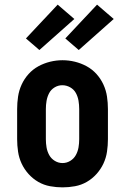

<svg xmlns="http://www.w3.org/2000/svg" viewBox="-20 -801 540 829"><path d="M250 8Q223 8 196 3Q169 -2 145.5 -15.5Q122 -29 103.5 -49.5Q85 -70 73.5 -94.5Q62 -119 58 -146Q54 -173 54 -200V-330Q54 -357 58 -384Q62 -411 73.5 -436Q85 -461 103.5 -481.5Q122 -502 146 -515Q170 -528 196.5 -534.5Q223 -541 250 -541Q277 -541 303.5 -534.5Q330 -528 354 -515Q378 -502 396.5 -481.5Q415 -461 426.5 -436Q438 -411 442 -384Q446 -357 446 -330V-200Q446 -173 442 -146Q438 -119 426.5 -94.5Q415 -70 396.5 -49.5Q378 -29 354.5 -15.5Q331 -2 304 3Q277 8 250 8ZM250 -97Q268 -97 283.5 -106.5Q299 -116 307.5 -131.5Q316 -147 319 -164.5Q322 -182 322 -200V-330Q322 -348 319 -366Q316 -384 307.5 -399.5Q299 -415 283 -424Q267 -433 249 -433Q231 -433 215.5 -423.5Q200 -414 192 -398.5Q184 -383 181 -365.5Q178 -348 178 -330V-200Q178 -182 181 -164.5Q184 -147 192.5 -131.5Q201 -116 216.5 -106.5Q232 -97 250 -97ZM320 -585 262 -635 399 -781 471 -719ZM150 -585 92 -635 229 -781 301 -719Z"/></svg>

Font: Iosevka Slab Extrabold
Style: Regular
Weight: 800
Monospace: yes
Designer: Belleve Invis
Foundry: Belleve Invis
Version: Version 11.1.1; ttfautohint (v1.8.3)